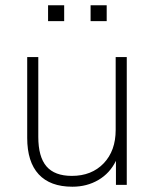

<svg xmlns="http://www.w3.org/2000/svg" viewBox="-20 -700 585 727"><path d="M460 -484V0H419V-91Q396 -44 352.5 -18.5Q309 7 254 7Q170 7 126.5 -40Q83 -87 83 -178V-484H125V-182Q125 -106 156 -70Q187 -34 252 -34Q327 -34 372.5 -81.5Q418 -129 418 -208V-484ZM162 -680H223V-620H162ZM323 -680H384V-620H323Z"/></svg>

Font: wassup Sans
Style: Light
Weight: 200
Version: Version 2.001